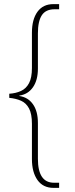

<svg xmlns="http://www.w3.org/2000/svg" viewBox="-20 -780 363 932"><path d="M240 132Q189 132 162 94Q135 56 135 -8V-179Q135 -227 121 -253.5Q107 -280 82 -291Q57 -302 25 -305V-325Q57 -327 82 -338.5Q107 -350 121 -376.5Q135 -403 135 -450V-621Q135 -686 162 -723Q189 -760 239 -760H267V-735H245Q202 -735 183 -706Q164 -677 164 -618V-447Q164 -391 140 -356.5Q116 -322 74 -316V-314Q116 -308 140 -274Q164 -240 164 -183V-9Q164 107 242 107H267V132Z"/></svg>

Font: Noto Serif Bengali SemiCondensed Thin
Style: Regular
Weight: 100
Width: 4
Designer: Juan Bruce, Universal Thirst, Indian Type Foundry and the Monotype Design Team.
Foundry: Monotype Imaging Inc.
Version: Version 2.003; ttfautohint (v1.8.4.7-5d5b)